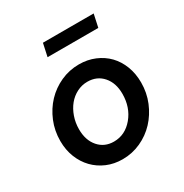

<svg xmlns="http://www.w3.org/2000/svg" viewBox="-163 -819 915 957"><g transform="rotate(-30 294.0 -341.0)"><path d="M46 -224Q46 -283 67.5 -335Q89 -387 125.5 -425.5Q162 -464 211.5 -486.5Q261 -509 317 -509Q366 -509 407.5 -491.5Q449 -474 478.5 -443.5Q508 -413 524.5 -370Q541 -327 541 -276Q541 -217 519.5 -165Q498 -113 461.5 -74Q425 -35 375.5 -12.5Q326 10 271 10Q222 10 181 -7.5Q140 -25 110 -56Q80 -87 63 -130Q46 -173 46 -224ZM277 -88Q342 -88 387 -142Q432 -196 432 -274Q432 -336 398.5 -374.5Q365 -413 310 -413Q278 -413 249.5 -398.5Q221 -384 200.5 -359Q180 -334 168 -300Q156 -266 156 -228Q156 -165 189.5 -126.5Q223 -88 277 -88ZM508 -692 492 -618H200L216 -692Z"/></g></svg>

Font: Red Hat Text Medium
Style: Italic
Weight: 500
Italic angle: -12°
Designer: Pentagram / MCKL
Foundry: Pentagram / MCKL
Version: Version 1.003; Red Hat Text Medium Italic